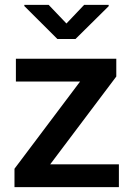

<svg xmlns="http://www.w3.org/2000/svg" viewBox="-20 -770 543 790"><path d="M186.5 -93.8 458.5 -455.1V-528.3H45.4V-434.6H309.6L39.6 -75.7V0H469.2V-93.8ZM80.1 -750V-745.1L216.3 -609.4H290.5L427.2 -744.6V-750H326.2L253.4 -673.3L180.2 -750Z"/></svg>

Font: Vazirmatn Medium
Style: Regular
Weight: 500
Designer: Saber Rastikerdar
Foundry: Saber Rastikerdar
Version: Version 33.003